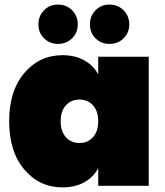

<svg xmlns="http://www.w3.org/2000/svg" viewBox="-20 -812 720 839"><path d="M252.9 -570.8Q308.1 -570.8 348.4 -548.3Q388.7 -525.9 409.2 -486.8V-564H629.9V0H409.2V-77.1Q388.7 -38.1 348.4 -15.6Q308.1 6.8 252.9 6.8Q152.3 6.8 86.2 -71.3Q20 -149.4 20 -282.2Q20 -415 86.2 -492.9Q152.3 -570.8 252.9 -570.8ZM386 -212.2Q409.2 -237.3 409.2 -282.2Q409.2 -327.1 386 -352.1Q362.8 -377 327.1 -377Q291.5 -377 268.3 -352.1Q245.1 -327.1 245.1 -282.2Q245.1 -237.3 268.3 -212.2Q291.5 -187 327.1 -187Q362.8 -187 386 -212.2ZM232.9 -620.1Q197.3 -620.1 172.6 -644.5Q147.9 -668.9 147.9 -705.1Q147.9 -742.2 172.4 -767.1Q196.8 -792 232.9 -792Q270.5 -792 295.2 -767.1Q319.8 -742.2 319.8 -705.1Q319.8 -668.9 294.9 -644.5Q270 -620.1 232.9 -620.1ZM458 -620.1Q421.9 -620.1 397.5 -644.5Q373 -668.9 373 -705.1Q373 -742.2 397.5 -767.1Q421.9 -792 458 -792Q495.1 -792 520 -767.1Q544.9 -742.2 544.9 -705.1Q544.9 -668.9 520 -644.5Q495.1 -620.1 458 -620.1Z"/></svg>

Font: SVN-Poppins Black
Style: Regular
Weight: 900
Designer: Ninad Kale (Devanagari), Jonny Pinhorn (Latin)
Foundry: Indian Type Foundry
Version: Version 3.002 2017